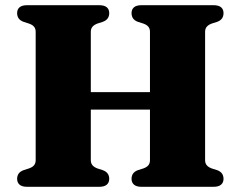

<svg xmlns="http://www.w3.org/2000/svg" viewBox="-20 -720 928 740"><path d="M206.5 -365H631.5V-297.5H206.5ZM330 -102.5Q330 -90.5 336.5 -83Q343 -75.5 355 -71L376.5 -64Q401 -55 401 -30.5Q401 -16.5 391.5 -8.2Q382 0 362 0H85Q65 0 55.5 -8.2Q46 -16.5 46 -30.5Q46 -55 70.5 -64L92 -71Q105 -75.5 111.2 -83Q117.5 -90.5 117.5 -102.5V-597.5Q117.5 -609.5 111.2 -617Q105 -624.5 92 -629L70.5 -636Q46 -645 46 -669.5Q46 -684 55.5 -692Q65 -700 85 -700H362Q382 -700 391.5 -692Q401 -684 401 -669.5Q401 -645 376.5 -636L355 -629Q343 -624.5 336.5 -617Q330 -609.5 330 -597.5ZM770.5 -102.5Q770.5 -90.5 777 -83Q783.5 -75.5 795.5 -71L817.5 -64Q841.5 -55 841.5 -30.5Q841.5 -16.5 832 -8.2Q822.5 0 802.5 0H526Q506 0 496.5 -8.2Q487 -16.5 487 -30.5Q487 -55 511 -64L533 -71Q545.5 -75.5 551.8 -83Q558 -90.5 558 -102.5V-597.5Q558 -609.5 551.8 -617Q545.5 -624.5 533 -629L511 -636Q487 -645 487 -669.5Q487 -684 496.5 -692Q506 -700 526 -700H802.5Q822.5 -700 832 -692Q841.5 -684 841.5 -669.5Q841.5 -645 817.5 -636L795.5 -629Q783.5 -624.5 777 -617Q770.5 -609.5 770.5 -597.5Z"/></svg>

Font: Fraunces ExtraBold
Style: Regular
Weight: 800
Version: Version 1.000;[b76b70a41]